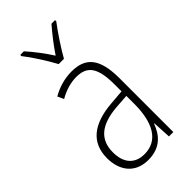

<svg xmlns="http://www.w3.org/2000/svg" viewBox="-240 -827 901 901"><g transform="rotate(-45 210.0 -377.0)"><path d="M192 -606H227C252 -651 294 -714 326 -756V-764H302C267 -723 238 -686 210 -644C184 -685 148 -732 119 -764H95V-756C124 -720 167 -653 192 -606ZM210 -539C165 -539 119 -526 80 -503L94 -472C136 -496 174 -505 208 -505C279 -505 310 -466 310 -353V-307L237 -301C111 -291 40 -238 40 -133C40 -54 82 10 172 10C254 10 291 -38 311 -92H313L318 0H347V-357C347 -486 305 -539 210 -539ZM240 -271 311 -276V-218C310 -101 270 -22 178 -22C115 -22 79 -62 79 -133C79 -219 133 -262 240 -271Z"/></g></svg>

Font: Noto Sans Sinhala UI Condensed ExtraLight
Style: Regular
Weight: 200
Width: 3
Designer: Jelle Bosma - Monotype Design Team
Foundry: Monotype Imaging Inc.
Version: Version 2.006